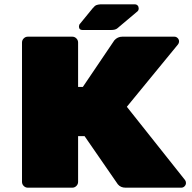

<svg xmlns="http://www.w3.org/2000/svg" viewBox="-20 -870 890 890"><path d="M446 -850H604Q613 -850 618 -844.5Q623 -839 623 -830Q623 -823 618 -818L523 -738Q514 -731 495 -731H483H362Q346 -731 346 -747Q346 -755 351 -760L409 -831Q419 -843 426 -846Q433 -849 446 -850ZM842 -22Q842 -13 835.5 -6.5Q829 0 820 0H562Q539 0 526 -16L372 -239H342V-27Q342 -16 334 -8Q326 0 315 0H109Q98 0 90 -8Q82 -16 82 -27V-673Q82 -684 90 -692Q98 -700 109 -700H315Q326 -700 334 -692Q342 -684 342 -673V-467H364L510 -683Q525 -700 547 -700H788Q797 -700 803.5 -693.5Q810 -687 810 -678Q810 -670 805 -664L568 -375L838 -35Q842 -29 842 -22Z"/></svg>

Font: Rubik Mono One
Style: Regular
Weight: 400
Designer: Hubert and Fischer with Elvire Volk Leonovitch (Cyrillic Expansion: Cyreal)
Foundry: Hubert and Fischer with Elvire Volk Leonovitch
Version: Version 2.000